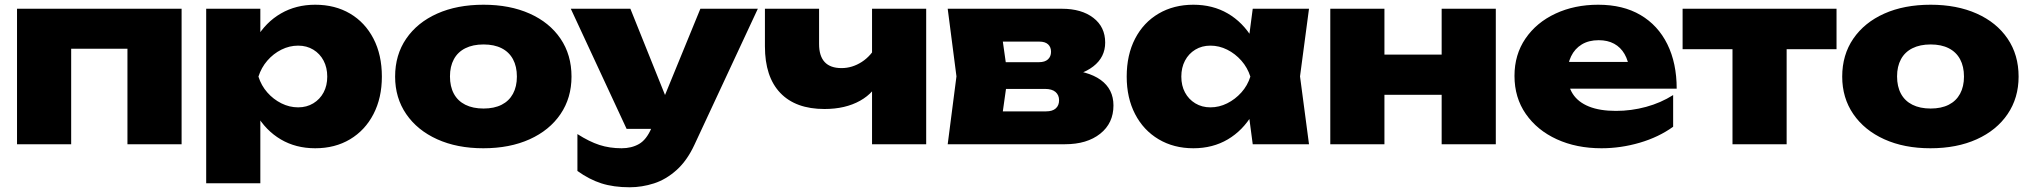

<svg xmlns="http://www.w3.org/2000/svg" viewBox="-20 -610 8585 812"><path d="M748 -573V0H519V-508L623 -404H177L281 -508V0H52V-573Z M852 -573H1081V-420L1072 -394V-219L1081 -168V165H852ZM1011 -286Q1023 -379 1063.5 -447.5Q1104 -516 1168 -553Q1232 -590 1313 -590Q1397 -590 1460.5 -552.5Q1524 -515 1559.5 -446.5Q1595 -378 1595 -286Q1595 -196 1559.5 -127.5Q1524 -59 1460.5 -21Q1397 17 1313 17Q1231 17 1167.5 -20.5Q1104 -58 1064 -126.5Q1024 -195 1011 -286ZM1364 -286Q1364 -324 1348.5 -353.5Q1333 -383 1305 -400Q1277 -417 1241 -417Q1204 -417 1170 -400Q1136 -383 1110.5 -353.5Q1085 -324 1073 -286Q1085 -248 1110.5 -219Q1136 -190 1170 -173Q1204 -156 1241 -156Q1277 -156 1305 -173Q1333 -190 1348.5 -219Q1364 -248 1364 -286Z M2024 17Q1913 17 1829 -21Q1745 -59 1698 -127.5Q1651 -196 1651 -286Q1651 -378 1698 -446.5Q1745 -515 1829 -552.5Q1913 -590 2025 -590Q2136 -590 2220 -552.5Q2304 -515 2350.5 -446.5Q2397 -378 2397 -286Q2397 -196 2350.5 -127.5Q2304 -59 2220 -21Q2136 17 2024 17ZM2025 -151Q2070 -151 2101.5 -167Q2133 -183 2149.5 -213.5Q2166 -244 2166 -286Q2166 -329 2149.5 -359.5Q2133 -390 2101.5 -406Q2070 -422 2025 -422Q1980 -422 1948 -406Q1916 -390 1899.5 -359.5Q1883 -329 1883 -287Q1883 -244 1899.5 -213.5Q1916 -183 1948 -167Q1980 -151 2025 -151Z M2643 182Q2575 182 2523.5 165.5Q2472 149 2422 113V-43Q2472 -11 2515 3Q2558 17 2609 17Q2651 17 2682.5 -1Q2714 -19 2735 -68L2942 -573H3185L2917 2Q2886 69 2841.5 109Q2797 149 2746 165.5Q2695 182 2643 182ZM2630 -65 2394 -573H2646L2850 -65Z M3467 -149Q3345 -149 3280 -217Q3215 -285 3215 -414V-573H3444V-424Q3444 -322 3539 -322Q3584 -322 3624.5 -348Q3665 -374 3691 -424L3703 -281Q3680 -219 3617.5 -184Q3555 -149 3467 -149ZM3668 0V-573H3897V0Z M3988 0 4025 -287 3988 -573H4471Q4554 -573 4604 -534.5Q4654 -496 4654 -430Q4654 -368 4603.5 -329Q4553 -290 4464 -281L4478 -316Q4581 -311 4635 -272Q4689 -233 4689 -164Q4689 -89 4633 -44.5Q4577 0 4484 0ZM4208 -46 4120 -139H4404Q4431 -139 4445 -151.5Q4459 -164 4459 -186Q4459 -208 4444 -221Q4429 -234 4399 -234H4164V-347H4374Q4399 -347 4412 -359Q4425 -371 4425 -391Q4425 -411 4412.5 -422.5Q4400 -434 4376 -434H4121L4208 -527L4242 -287Z M5278 0 5251 -204 5279 -286 5251 -367 5278 -573H5516L5478 -287L5516 0ZM5329 -286Q5317 -195 5276.5 -126.5Q5236 -58 5172.5 -20.5Q5109 17 5027 17Q4944 17 4880 -21Q4816 -59 4780.5 -127.5Q4745 -196 4745 -286Q4745 -378 4780.5 -446.5Q4816 -515 4880 -552.5Q4944 -590 5027 -590Q5109 -590 5172.5 -553Q5236 -516 5277 -447.5Q5318 -379 5329 -286ZM4976 -286Q4976 -248 4991.5 -219Q5007 -190 5035 -173Q5063 -156 5099 -156Q5136 -156 5170 -173Q5204 -190 5230 -219Q5256 -248 5268 -286Q5256 -324 5230 -353.5Q5204 -383 5170 -400Q5136 -417 5099 -417Q5063 -417 5035 -400Q5007 -383 4991.5 -353.5Q4976 -324 4976 -286Z M5606 -573H5835V0H5606ZM6077 -573H6306V0H6077ZM5738 -379H6162V-209H5738Z M6753 17Q6647 17 6564 -21Q6481 -59 6433 -128Q6385 -197 6385 -289Q6385 -379 6431.5 -447Q6478 -515 6558.5 -552.5Q6639 -590 6739 -590Q6844 -590 6918 -546.5Q6992 -503 7031.5 -423Q7071 -343 7071 -235H6572V-348H6939L6872 -310Q6867 -353 6850.5 -381.5Q6834 -410 6806.5 -425Q6779 -440 6741 -440Q6699 -440 6669.5 -422Q6640 -404 6624.5 -372Q6609 -340 6609 -299Q6609 -248 6631.5 -213Q6654 -178 6700 -159.5Q6746 -141 6814 -141Q6879 -141 6941.5 -158Q7004 -175 7056 -208V-74Q6995 -30 6915 -6.5Q6835 17 6753 17Z M7307 -494H7536V0H7307ZM7096 -573H7747V-402H7096Z M8144 17Q8033 17 7949 -21Q7865 -59 7818 -127.5Q7771 -196 7771 -286Q7771 -378 7818 -446.5Q7865 -515 7949 -552.5Q8033 -590 8145 -590Q8256 -590 8340 -552.5Q8424 -515 8470.5 -446.5Q8517 -378 8517 -286Q8517 -196 8470.5 -127.5Q8424 -59 8340 -21Q8256 17 8144 17ZM8145 -151Q8190 -151 8221.5 -167Q8253 -183 8269.5 -213.5Q8286 -244 8286 -286Q8286 -329 8269.5 -359.5Q8253 -390 8221.5 -406Q8190 -422 8145 -422Q8100 -422 8068 -406Q8036 -390 8019.5 -359.5Q8003 -329 8003 -287Q8003 -244 8019.5 -213.5Q8036 -183 8068 -167Q8100 -151 8145 -151Z"/></svg>

Font: Unbounded ExtraBold
Style: Regular
Weight: 800
Designer: Luke Prowse, Jean-Baptiste Morizot, Fátima Lázaro, Florian Runge
Foundry: NaN
Version: Version 1.701;gftools[0.9.28.dev5+ged2979d]